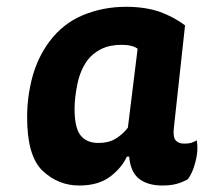

<svg xmlns="http://www.w3.org/2000/svg" viewBox="-20 -538 613 577"><path d="M536.1 -461.9Q502 -487.3 459 -502.9Q415 -517.6 358.4 -517.6Q290 -517.6 228.5 -492.2Q168 -466.8 127 -411.1Q92.8 -364.3 77.1 -305.7Q61.5 -247.1 61.5 -185.5Q61.5 -68.4 108.4 -24.4Q155.3 19.5 217.8 19.5Q275.4 19.5 310.5 -6.8Q345.7 -33.2 361.3 -67.4Q363.3 -67.4 368.2 -67.4Q372.1 -21.5 397.5 -1Q423.8 19.5 467.8 19.5Q493.2 19.5 510.7 14.6Q528.3 9.8 543.9 1Q558.6 -16.6 567.4 -51.8Q573.2 -74.2 573.2 -92.8Q573.2 -105.5 571.3 -116.2Q562.5 -111.3 553.7 -108.4Q544.9 -106.4 533.2 -106.4Q516.6 -106.4 507.8 -116.2Q499 -126 502.9 -157.2Q513.7 -258.8 536.1 -461.9ZM364.3 -154.3Q348.6 -133.8 327.1 -121.1Q306.6 -108.4 276.4 -108.4Q239.3 -108.4 221.7 -131.8Q204.1 -154.3 204.1 -210.9Q204.1 -245.1 212.9 -287.1Q221.7 -328.1 243.2 -357.4Q258.8 -377.9 284.2 -390.6Q309.6 -403.3 345.7 -403.3Q362.3 -403.3 373 -400.4Q383.8 -398.4 393.6 -391.6Q383.8 -312.5 364.3 -154.3Z"/></svg>

Font: cl
Style: Bold Italic
Weight: 400
Designer: Mitja Miklavcic
Version: Version 7.504; 2011; Build 1022